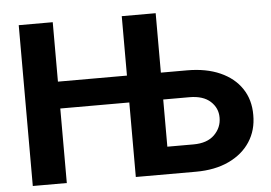

<svg xmlns="http://www.w3.org/2000/svg" viewBox="-51 -796 1223 865"><g transform="rotate(-5 560.5 -363.5)"><path d="M63.2 0V-727.3H217V-458.5H529.1V-727.3H682.5V-458.5H800.8Q887.1 -458.5 949.9 -430.6Q1012.8 -402.7 1046.9 -351.9Q1081 -301.1 1080.6 -232.2Q1081 -163.7 1046.9 -111.3Q1012.8 -58.9 949.9 -29.5Q887.1 0 800.8 0H529.1V-337H217V0ZM682.5 -337V-123.6H800.8Q862.9 -123.6 895.8 -156.2Q928.6 -188.9 928.3 -233.7Q928.6 -277 895.8 -307Q862.9 -337 800.8 -337Z"/></g></svg>

Font: Inter UI
Style: Bold
Weight: 700
Designer: Rasmus Andersson
Foundry: rsms
Version: 3.2;8d6f07862